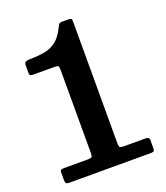

<svg xmlns="http://www.w3.org/2000/svg" viewBox="-144 -888 850 986"><g transform="rotate(-20 281.0 -395.0)"><path d="M42.5 -26V-61.5Q42.5 -75 47.5 -77.5Q52.5 -80 66 -80H196Q211.5 -80 215.8 -84.5Q220 -89 220 -104V-561.5Q220 -576 216.2 -580.5Q212.5 -585 199 -585H82Q70 -585 64.8 -587.8Q59.5 -590.5 59.5 -603.5V-641Q59.5 -657.5 66.8 -661.2Q74 -665 90 -665.5Q137 -666 172.5 -672.5Q208 -679 235.5 -700.8Q263 -722.5 285.5 -768.5Q290.5 -778 294.2 -784Q298 -790 314.5 -790H343Q355.5 -790 360.2 -787.2Q365 -784.5 365 -772V-107Q365 -88 370.2 -84Q375.5 -80 395 -80H506Q517 -80 523.5 -77.2Q530 -74.5 530 -62.5V-25Q530 -9.5 527 -4.8Q524 0 509 0H67.5Q51 0 46.8 -4.2Q42.5 -8.5 42.5 -26Z"/></g></svg>

Font: Besley
Style: Bold
Weight: 700
Designer: Owen Earl
Foundry: indestructible type*
Version: Version 2.001; ttfautohint (v1.8.3)